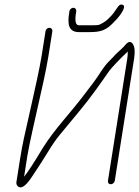

<svg xmlns="http://www.w3.org/2000/svg" viewBox="-20 -812 611 843"><path d="M284.8 -763 283.6 -755C275.7 -705.4 281.1 -671 327 -671H371.5C424.8 -671 447.7 -679.2 483.9 -719C499.2 -733.3 538.5 -781.3 519.7 -790.5C512.1 -794.2 505.3 -792 499.2 -784C484.5 -761.7 472.7 -746.3 463.9 -738C450.5 -722.9 434.5 -711.4 415.9 -703.5C412 -701.8 402.7 -701 388 -701H326.5C312.2 -701 307.9 -719 313.6 -755L314.8 -763C316.1 -770.9 310.1 -778 302.2 -778C294.3 -778 286.1 -770.9 284.8 -763ZM179.9 -675 162.5 -565C153.7 -509.7 130.2 -407.1 118.9 -356L84.7 -203.5C78.6 -175.2 73 -145.3 68.1 -114L52.1 -13C50.8 -5 53.1 1.5 59 6.5C72.4 18 91.3 6.1 115.6 -29C144.7 -72 169.1 -109.7 188.8 -142.2C208.4 -174.7 226.1 -200.3 241.7 -219L287.5 -274.5C301.5 -291.5 315.7 -308.7 330.1 -326C376.1 -381.2 419.2 -442.4 459.9 -501C468.8 -514 516.3 -563.1 527.4 -572.7C533 -577.6 537.5 -582 540.8 -586C541.3 -576.7 540.6 -566 538.7 -554L453.9 -18C452.6 -9.8 457.6 -3 466 -3C474.3 -3 482.6 -9.8 483.9 -18L568.7 -554C573.5 -583.9 571.8 -605.2 563.8 -618C555.8 -630.8 545.9 -631.1 534 -619C525.8 -609 516.8 -599.8 507.2 -591.5C484.2 -571.6 483.7 -567.5 460 -544.3C447.9 -532.5 435 -515.9 421 -494.3C392.9 -450.7 378.1 -434.3 348.6 -395C289.2 -315.9 219.6 -245.3 167.7 -162C129.2 -97.6 101.8 -55.6 85.7 -36L100.8 -131.5C108.6 -180.7 138.5 -308.5 148.6 -354.5C161.4 -411.9 182.3 -500.5 192.5 -565L209.9 -675C211.2 -683.2 205.1 -690 196.8 -690C188.4 -690 181.2 -683.2 179.9 -675Z"/></svg>

Font: MewTooHand
Style: Ita
Weight: 400
Designer: Mew Too, Robert Jablonski
Version: Version 0.77